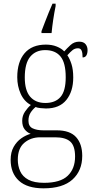

<svg xmlns="http://www.w3.org/2000/svg" viewBox="-20 -786 513 1046"><path d="M206 -616Q214 -637 224.5 -664.5Q235 -692 246 -719Q257 -746 266 -766H283V-753Q268 -679 261 -606H206ZM217 240Q128 240 83 198.5Q38 157 38 85Q38 43 54.5 14Q71 -15 96 -32.5Q121 -50 147 -57Q128 -64 114.5 -81Q101 -98 101 -128Q101 -156 116.5 -178.5Q132 -201 148 -214Q111 -234 92.5 -275.5Q74 -317 74 -365Q74 -449 114 -496Q154 -543 230 -543Q263 -543 289 -532.5Q315 -522 330 -506Q344 -522 364 -540.5Q384 -559 411 -559Q435 -559 446 -545.5Q457 -532 457 -513Q457 -495 450.5 -484Q444 -473 430 -473Q430 -498 424.5 -510.5Q419 -523 405 -523Q388 -523 375.5 -513Q363 -503 347 -485Q360 -466 369.5 -436.5Q379 -407 379 -364Q379 -288 341.5 -241.5Q304 -195 230 -195Q219 -195 200.5 -197Q182 -199 174 -203Q158 -190 146.5 -172Q135 -154 135 -128Q135 -98 157.5 -87Q180 -76 216 -76H289Q361 -76 394.5 -39Q428 -2 428 63Q428 144 375 192Q322 240 217 240ZM227 -225Q281 -225 309.5 -257.5Q338 -290 338 -365Q338 -444 309.5 -478.5Q281 -513 226 -513Q175 -513 145 -477.5Q115 -442 115 -364Q115 -293 144.5 -259Q174 -225 227 -225ZM220 210Q309 210 349 171.5Q389 133 389 67Q389 9 363 -14.5Q337 -38 281 -38H199Q148 -38 112.5 -8Q77 22 77 84Q77 118 90 147Q103 176 134.5 193Q166 210 220 210Z"/></svg>

Font: Noto Serif SemiCondensed ExtraLight
Style: Regular
Weight: 200
Width: 4
Designer: Monotype Design Team
Foundry: Monotype Imaging Inc.
Version: Version 2.014